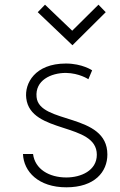

<svg xmlns="http://www.w3.org/2000/svg" viewBox="-20 -784 513 819"><path d="M373 -484C373 -484 331 -513 261 -513C129 -513 84 -428 92 -365C110 -211 393 -263 393 -124C393 -56 325 -27 263 -27C189 -27 129 -63 121 -127H78C81 -52 144 15 263 15C384 15 438 -51 438 -125C438 -304 147 -253 136 -370C129 -441 197 -473 261 -473C319 -472 357 -446 357 -446ZM141 -732 289 -591 431 -732 400 -764 288 -653 172 -764Z"/></svg>

Font: Advent Pro
Style: Light
Weight: 300
Designer: Andreas Kalpakidis
Foundry: Andreas Kalpakidis
Version: Version 2.002 2007